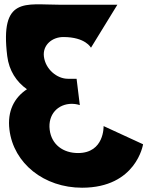

<svg xmlns="http://www.w3.org/2000/svg" viewBox="-20 -862 767 897"><path d="M405 -639C405 -639 379.9 -689 275.9 -689C222.9 -689 178.6 -651 185.1 -598C192.4 -538 246.8 -494 296.8 -494H337.8L352.9 -371C352.9 -371 336.2 -377 316.2 -377C250.2 -377 203.3 -327 212.1 -256C220.7 -186 275.5 -147 344.5 -147C468.5 -147 464 -273 464 -273L648.4 -188C648.4 -188 617.3 15 363.3 15C186.3 15 43.5 -98 24.1 -256C13.4 -343 46.6 -406 105.9 -445C56.6 -480 22.2 -532 13.8 -600C-20.4 -879 98.4 -840 255.4 -840H528.4Z"/></svg>

Font: Hussar
Style: BdOpOblOne
Weight: 700
Foundry: Cannot Into Space Fonts
Version: Version 2.00